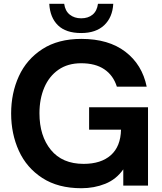

<svg xmlns="http://www.w3.org/2000/svg" viewBox="-20 -983 859 1017"><path d="M39 -382Q39 -490 80 -579.5Q121 -669 204.5 -723Q288 -777 411 -777Q555 -777 644 -709Q733 -641 757 -524H599Q580 -584 532.5 -616Q485 -648 410 -648Q339 -648 289.5 -613.5Q240 -579 214.5 -519Q189 -459 189 -383Q189 -263 249.5 -189Q310 -115 423 -115Q515 -115 567 -161Q619 -207 621 -296H452V-415H764V0H633V-86Q596 -33 537.5 -9.5Q479 14 411 14Q288 14 204.5 -40Q121 -94 80 -184Q39 -274 39 -382ZM241 -963H320Q325 -925 349.5 -905.5Q374 -886 410 -886Q447 -886 470.5 -905.5Q494 -925 499 -963H580Q576 -891 532 -849.5Q488 -808 410 -808Q329 -808 287 -849Q245 -890 241 -963Z"/></svg>

Font: Open Sauce One
Style: Bold
Weight: 700
Designer: Alfredo Marco Pradil
Foundry: Creative Sauce Fz LLC
Version: Version 1.477